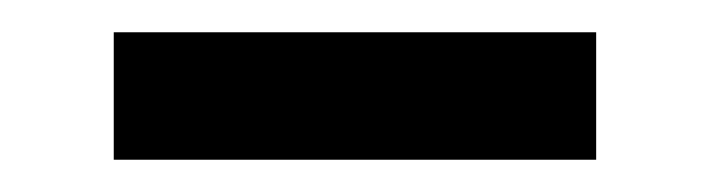

<svg xmlns="http://www.w3.org/2000/svg" viewBox="-20 -706 440 119"><path d="M50.5 -686H349.5V-607H50.5Z"/></svg>

Font: Lato
Style: Bold
Weight: 700
Designer: Lukasz Dziedzic with Adam Twardoch and Botio Nikoltchev
Foundry: tyPoland Lukasz Dziedzic
Version: Version 2.010; 2014-09-01; http://www.latofonts.com/; ttfaut